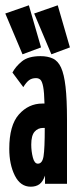

<svg xmlns="http://www.w3.org/2000/svg" viewBox="-22 -694 292 725"><path d="M94 11Q55 11 34 -31Q13 -73 13 -132Q13 -221 49.5 -262Q86 -303 138 -303Q142 -303 146 -303Q145 -346 141 -366.5Q137 -387 130.5 -393Q124 -399 114 -399Q98 -399 87.5 -391Q77 -383 66 -365L25 -420Q37 -443 61 -462.5Q85 -482 131 -482Q158 -482 177.5 -473Q197 -464 208.5 -439Q220 -414 225.5 -366.5Q231 -319 231 -243V0H148V-31Q140 -8 127 1.5Q114 11 94 11ZM96 -148Q96 -123 102 -99.5Q108 -76 121 -76Q138 -76 142.5 -104.5Q147 -133 147 -211Q143 -211 141 -211Q121 -211 108.5 -196.5Q96 -182 96 -148ZM63 -489 -2 -643 87 -674 133 -515ZM172 -489 107 -643 196 -674 242 -515Z"/></svg>

Font: Inconsolata UltraCondensed Black
Style: Regular
Weight: 900
Width: 1
Monospace: yes
Designer: Raph Levien, Cyreal, Brenton Simpson
Foundry: Raph Levien, Cyreal, Google
Version: Version 3.001; ttfautohint (v1.8.2.53-6de2)